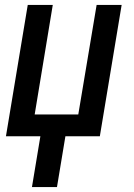

<svg xmlns="http://www.w3.org/2000/svg" viewBox="-20 -550 540 775"><path d="M109 205 143 0H4L92 -530H193L120 -88H296L370 -530H471L383 0H244L210 205Z"/></svg>

Font: Iosevka Curly Semibold Oblique
Style: Regular
Weight: 600
Italic angle: -9°
Monospace: yes
Designer: Belleve Invis
Foundry: Belleve Invis
Version: Version 11.1.0; ttfautohint (v1.8.3)